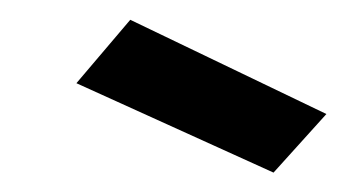

<svg xmlns="http://www.w3.org/2000/svg" viewBox="-20 -731 368 195"><path d="M257.8 -555.7 57.6 -646.5 112.3 -710.9 311.5 -615.2Z"/></svg>

Font: Puritan
Style: Italic
Weight: 400
Version: 2.0a